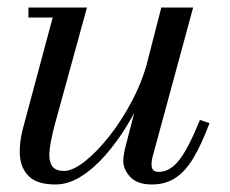

<svg xmlns="http://www.w3.org/2000/svg" viewBox="-20 -480 612 510"><path d="M127.5 10Q79.5 10 57.5 -11Q35.5 -32 33 -66.2Q30.5 -100.5 41.5 -141L120 -433.5H55.5V-460H211L126.5 -152.5Q116 -113.5 112.2 -85.2Q108.5 -57 116.8 -41.5Q125 -26 150.5 -26Q173 -26 205.2 -51.2Q237.5 -76.5 271 -119Q304.5 -161.5 332.5 -215.5Q360.5 -269.5 374.5 -327H394.5Q383.5 -284 363.8 -237Q344 -190 317.2 -146.2Q290.5 -102.5 259.2 -67Q228 -31.5 194.5 -10.8Q161 10 127.5 10ZM383.5 10Q344.5 10 326 -10Q307.5 -30 307.5 -52.5Q307.5 -58.5 308.8 -67.8Q310 -77 312 -85L408.5 -460H493L384.5 -60.5Q383.5 -56 383 -51.2Q382.5 -46.5 382.5 -42.5Q382.5 -23.5 401 -23.5Q422 -23.5 439.5 -37.8Q457 -52 474.2 -82.5Q491.5 -113 511 -161.5L536.5 -153Q515 -95.5 493.2 -59.5Q471.5 -23.5 445 -6.8Q418.5 10 383.5 10Z"/></svg>

Font: Bodoni Moda 9pt
Style: Italic
Weight: 400
Italic angle: -13°
Designer: Owen Earl
Foundry: indestructible type
Version: Version 2.005